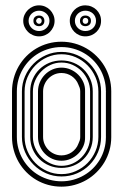

<svg xmlns="http://www.w3.org/2000/svg" viewBox="-20 -698 461 718"><path d="M396 -185.1Q396 -159.4 389.3 -135.6Q382.6 -111.8 370.4 -91.3Q358.2 -70.8 341.2 -54Q324.2 -37.1 303.6 -25.1Q283 -13.2 259.2 -6.6Q235.4 0 210 0Q183.8 0 160 -6.6Q136.2 -13.2 115.7 -25.3Q95.2 -37.4 78.5 -54.3Q61.8 -71.3 49.8 -92Q37.8 -112.8 31.4 -136.5Q24.9 -160.2 24.9 -186V-356Q24.9 -381.6 31.4 -405.4Q37.8 -429.2 49.8 -450Q61.8 -470.7 78.5 -487.7Q95.2 -504.6 115.7 -516.7Q136.2 -528.8 160 -535.4Q183.8 -542 210 -542Q235.4 -542 259.2 -535.4Q283 -528.8 303.6 -516.8Q324.2 -504.9 341.2 -488Q358.2 -471.2 370.4 -450.7Q382.6 -430.2 389.3 -406.4Q396 -382.6 396 -356.9ZM43 -186Q43 -162.8 49 -141.5Q54.9 -120.1 65.8 -101.7Q76.7 -83.3 91.9 -68.1Q107.2 -53 125.7 -42.4Q144.3 -31.7 165.6 -25.9Q187 -20 210 -20Q232.9 -20 254.2 -25.9Q275.4 -31.7 293.8 -42.4Q312.3 -53 327.4 -68Q342.5 -83 353.4 -101.3Q364.3 -119.6 370.1 -140.9Q376 -162.1 376 -185.1L377 -186H376V-356H377L376 -356.9Q376 -379.9 370.1 -401.1Q364.3 -422.4 353.4 -440.7Q342.5 -459 327.4 -474Q312.3 -489 293.8 -499.6Q275.4 -510.3 254.2 -516.1Q232.9 -522 210 -522Q187 -522 165.6 -516.1Q144.3 -510.3 125.7 -499.6Q107.2 -489 91.9 -473.9Q76.7 -458.7 65.8 -440.3Q54.9 -421.9 49 -400.5Q43 -379.2 43 -356ZM357.9 -186Q357.9 -155.5 346.4 -128.7Q335 -101.8 315.1 -81.7Q295.2 -61.5 268.1 -49.8Q241 -38.1 210 -38.1Q179.4 -38.1 152.6 -49.9Q125.7 -61.8 105.6 -82Q85.4 -102.3 73.7 -129.2Q62 -156 62 -186V-356Q62 -386 73.7 -412.8Q85.4 -439.7 105.6 -460Q125.7 -480.2 152.6 -492.1Q179.4 -503.9 210 -503.9Q241 -503.9 268.1 -492.2Q295.2 -480.5 315.1 -460.3Q335 -440.2 346.4 -413.2Q357.9 -386.2 357.9 -356ZM72 -186Q72 -158 82.9 -132.7Q93.8 -107.4 112.5 -88.4Q131.3 -69.3 156.4 -58.1Q181.4 -46.9 210 -46.9Q238.5 -46.9 263.5 -58.1Q288.6 -69.3 307.4 -88.4Q326.2 -107.4 337 -132.7Q347.9 -158 347.9 -186V-356Q347.9 -384 337 -409.3Q326.2 -434.6 307.4 -453.6Q288.6 -472.7 263.5 -483.9Q238.5 -495.1 210 -495.1Q181.4 -495.1 156.4 -483.9Q131.3 -472.7 112.5 -453.6Q93.8 -434.6 82.9 -409.3Q72 -384 72 -356ZM326.9 -186Q326.9 -161.1 317.7 -140Q308.6 -118.9 292.7 -103.3Q276.9 -87.6 255.6 -78.9Q234.4 -70.1 210 -70.1Q185.5 -70.1 164.3 -78.9Q143.1 -87.6 127.2 -103.3Q111.3 -118.9 102.2 -140Q93 -161.1 93 -186V-356Q93 -380.9 102.2 -402Q111.3 -423.1 127.2 -438.7Q143.1 -454.3 164.3 -463.1Q185.5 -471.9 210 -471.9Q234.4 -471.9 255.6 -463.1Q276.9 -454.3 292.7 -438.7Q308.6 -423.1 317.7 -402Q326.9 -380.9 326.9 -356ZM103 -186Q103 -164.6 111.6 -145Q120.1 -125.5 134.8 -110.6Q149.4 -95.7 168.8 -86.8Q188.2 -77.9 210 -77.9Q232.2 -77.9 251.6 -86.5Q271 -95.2 285.5 -110.1Q300 -125 308.5 -144.7Q316.9 -164.3 316.9 -186V-356Q316.9 -377.7 308.5 -397.3Q300 -417 285.5 -431.8Q271 -446.5 251.6 -455.3Q232.2 -464.1 210 -464.1Q188.2 -464.1 168.8 -455.2Q149.4 -446.3 134.8 -431.4Q120.1 -416.5 111.6 -397Q103 -377.4 103 -356ZM298.1 -186Q298.8 -168 291.9 -151.9Q284.9 -135.7 272.7 -123.5Q260.5 -111.3 244.3 -104.1Q228 -96.9 210 -96.9Q191.7 -96.9 175.5 -104.1Q159.4 -111.3 147.6 -123.5Q135.7 -135.7 128.9 -151.9Q122.1 -168 122.1 -186V-356Q122.1 -374 128.9 -390.1Q135.7 -406.2 147.6 -418.5Q159.4 -430.7 175.5 -437.9Q191.7 -445.1 210 -445.1Q228 -445.1 244.3 -437.9Q260.5 -430.7 272.7 -418.5Q284.9 -406.2 291.9 -390.1Q298.8 -374 298.1 -356ZM141.1 -186Q141.1 -171.6 146.6 -159.1Q152.1 -146.5 161.4 -137.2Q170.7 -127.9 183.2 -122.4Q195.8 -116.9 210 -116.9Q220.5 -116.9 230.2 -120Q240 -123 248.2 -128.7Q256.3 -134.3 262.8 -142.2Q269.3 -150.1 272.9 -159.9Q276.1 -166.7 278.1 -172.6Q280 -178.5 280 -186V-356Q280 -363.5 278.1 -369.4Q276.1 -375.2 272.9 -382.1Q269.3 -391.8 262.8 -399.8Q256.3 -407.7 248.2 -413.3Q240 -418.9 230.2 -422Q220.5 -425 210 -425Q195.8 -425 183.2 -419.6Q170.7 -414.1 161.4 -404.8Q152.1 -395.5 146.6 -382.8Q141.1 -370.1 141.1 -356ZM357.9 -620.1Q357.9 -607.7 353.3 -597Q348.6 -586.4 340.6 -578.6Q332.5 -570.8 321.8 -566.4Q311 -562 299.1 -562Q287.1 -562 276.5 -566.5Q265.9 -571 258.1 -579Q250.2 -586.9 245.6 -597.4Q241 -607.9 241 -620.1Q241 -632.1 245.6 -642.6Q250.2 -653.1 258.1 -661Q265.9 -668.9 276.5 -673.5Q287.1 -678 299.1 -678Q311 -678 321.8 -673.6Q332.5 -669.2 340.6 -661.4Q348.6 -653.6 353.3 -643.1Q357.9 -632.6 357.9 -620.1ZM184.1 -620.1Q184.1 -607.9 179.4 -597.4Q174.8 -586.9 167 -579Q159.2 -571 148.6 -566.5Q137.9 -562 126 -562Q114 -562 103.3 -566.5Q92.5 -571 84.5 -579Q76.4 -586.9 71.7 -597.4Q66.9 -607.9 66.9 -620.1Q66.9 -632.1 71.7 -642.6Q76.4 -653.1 84.5 -661Q92.5 -668.9 103.3 -673.5Q114 -678 126 -678Q137.9 -678 148.6 -673.5Q159.2 -668.9 167 -661Q174.8 -653.1 179.4 -642.6Q184.1 -632.1 184.1 -620.1ZM339.1 -620.1Q339.1 -628.7 335.9 -635.6Q332.8 -642.6 327.3 -647.6Q321.8 -652.6 314.6 -655.3Q307.4 -658 299.1 -658Q291.3 -658 284.2 -655.2Q277.1 -652.3 271.7 -647.3Q266.4 -642.3 263.2 -635.4Q260 -628.4 260 -620.1Q260 -611.8 263.2 -604.9Q266.4 -597.9 271.7 -592.8Q277.1 -587.6 284.2 -584.8Q291.3 -582 299.1 -582Q307.4 -582 314.6 -584.7Q321.8 -587.4 327.3 -592.4Q332.8 -597.4 335.9 -604.4Q339.1 -611.3 339.1 -620.1ZM165 -620.1Q165 -628.4 161.9 -635.4Q158.7 -642.3 153.3 -647.3Q147.9 -652.3 140.9 -655.2Q133.8 -658 126 -658Q118.2 -658 111.1 -655.2Q104 -652.3 98.6 -647.3Q93.3 -642.3 90.1 -635.4Q86.9 -628.4 86.9 -620.1Q86.9 -611.8 90.1 -604.9Q93.3 -597.9 98.6 -592.8Q104 -587.6 111.1 -584.8Q118.2 -582 126 -582Q133.8 -582 140.9 -584.8Q147.9 -587.6 153.3 -592.8Q158.7 -597.9 161.9 -604.9Q165 -611.8 165 -620.1ZM320.1 -620.1Q320.1 -610.1 314.1 -605.1Q308.1 -600.1 299.1 -600.1Q290 -600.1 284.5 -605.5Q279.1 -610.8 279.1 -620.1Q279.1 -629.2 284.5 -634.5Q290 -639.9 299.1 -639.9Q308.1 -639.9 314.1 -634.9Q320.1 -629.9 320.1 -620.1ZM146 -620.1Q146 -610.8 140.5 -605.5Q135 -600.1 126 -600.1Q116.9 -600.1 111 -605.1Q105 -610.1 105 -620.1Q105 -629.9 111 -634.9Q116.9 -639.9 126 -639.9Q135 -639.9 140.5 -634.5Q146 -629.2 146 -620.1ZM310.1 -620.1Q310.1 -625.2 307.1 -628.2Q304.2 -631.1 299.1 -631.1Q294.4 -631.1 291.7 -627.8Q289.1 -624.5 289.1 -620.1Q289.1 -615.5 291.7 -612.2Q294.4 -608.9 299.1 -608.9Q304.2 -608.9 307.1 -611.8Q310.1 -614.7 310.1 -620.1ZM136 -620.1Q136 -624.5 133.3 -627.8Q130.6 -631.1 126 -631.1Q121.6 -631.1 118.3 -627.4Q115 -623.8 115 -620.1Q115 -616.2 118.3 -612.5Q121.6 -608.9 126 -608.9Q130.6 -608.9 133.3 -612.2Q136 -615.5 136 -620.1Z"/></svg>

Font: TafelwerkOT
Style: Regular
Weight: 400
Designer: Peter Wiegel
Foundry: Peter Wiegel, based on an original design named Oxford by Christine Lord, 1969
Version: Version 1.000